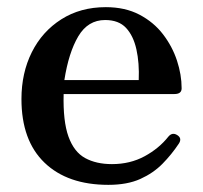

<svg xmlns="http://www.w3.org/2000/svg" viewBox="-20 -505 568 537"><path d="M283 12Q169 12 104.5 -50Q40 -112 40 -228Q40 -301 69 -359Q98 -417 151.5 -451Q205 -485 276 -485Q330 -485 370 -464Q410 -443 436 -409Q462 -375 475 -335.5Q488 -296 488 -258Q488 -242 468 -242H158Q156 -166 171.5 -123Q187 -80 218 -63Q249 -46 293 -46Q344 -46 384.5 -68Q425 -90 451 -123Q462 -136 476 -127Q490 -118 480 -103Q460 -73 434.5 -47Q409 -21 372.5 -4.5Q336 12 283 12ZM160 -281H368Q370 -329 361.5 -367Q353 -405 332.5 -427Q312 -449 274 -449Q226 -449 199 -403.5Q172 -358 160 -281Z"/></svg>

Font: Zen Antique
Style: Regular
Weight: 400
Designer: Yoshimichi Ohira
Foundry: Positype
Version: Version 1.001